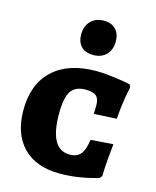

<svg xmlns="http://www.w3.org/2000/svg" viewBox="-114 -832 746 918"><g transform="rotate(15 259.0 -372.5)"><path d="M24 -241Q24 -370 100 -440.5Q176 -511 314 -511Q346 -511 383.5 -506.5Q421 -502 448 -497.5Q475 -493 483 -491L489 -477Q488 -471 483.5 -449.5Q479 -428 474 -392.5Q469 -357 466 -316L354 -310Q354 -313 354.5 -325Q355 -337 355 -353Q355 -385 339.5 -398.5Q324 -412 287 -412Q236 -412 214.5 -379.5Q193 -347 193 -268Q193 -92 292 -92Q328 -92 346 -113.5Q364 -135 371 -186L482 -194Q480 -179 475.5 -128.5Q471 -78 470 -33L460 -21Q453 -19 427 -12Q401 -5 358.5 1.5Q316 8 269 8Q153 8 88.5 -57.5Q24 -123 24 -241ZM197 -662Q197 -703 221.5 -728Q246 -753 286 -753Q324 -753 345 -731Q366 -709 366 -671Q366 -630 342 -605.5Q318 -581 278 -581Q239 -581 218 -602.5Q197 -624 197 -662Z"/></g></svg>

Font: Alegreya SC ExtraBold
Style: Regular
Weight: 800
Designer: Juan Pablo del Peral
Foundry: Huerta Tipografica
Version: Version 2.007; ttfautohint (v1.6)